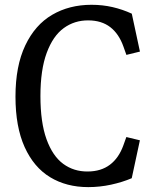

<svg xmlns="http://www.w3.org/2000/svg" viewBox="-20 -762 660 794"><path d="M44 -362.5Q44 -489 84.5 -574.2Q125 -659.5 195.8 -700.8Q266.7 -742.2 358.3 -742.2Q404 -742.2 445.2 -732.7Q486.5 -723.2 525 -705.5L558.7 -548.7L502.7 -535L490.5 -569.3Q471.7 -622.3 435.8 -649.9Q399.8 -677.5 345.3 -677.7Q288.3 -678.2 243.8 -645.9Q199.2 -613.7 173.2 -543.5Q147.2 -473.3 147.2 -364.7Q147.2 -256.2 172.3 -186.4Q197.5 -116.7 241.4 -84.4Q285.3 -52.2 342.8 -52.8Q397.8 -53 434.6 -80.8Q471.3 -108.5 490.2 -161L502.5 -195.3L558.5 -181.8L524.8 -25Q486 -8.5 439.2 1.7Q392.3 11.8 345 11.8Q254.8 11.8 187.2 -29.2Q119.7 -70.2 81.8 -154Q44 -237.8 44 -362.5Z"/></svg>

Font: Monaspace Xenon Var
Style: Regular
Weight: 400
Designer: Riley Cran and the Lettermatic Team
Version: Version 1.000 (Monaspace Xenon Var)